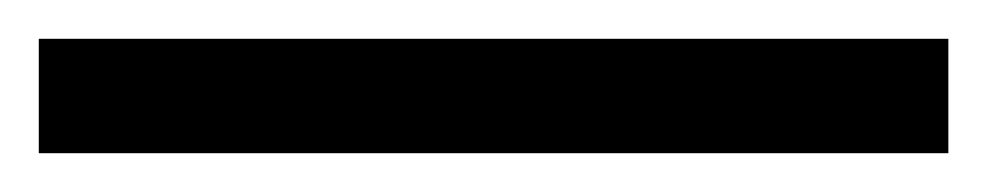

<svg xmlns="http://www.w3.org/2000/svg" viewBox="-25 -839 509 99"><path d="M-5 -760H464V-819H-5Z"/></svg>

Font: Noto Serif Devanagari Medium
Style: Regular
Weight: 500
Designer: Universal Thirst, Indian Type Foundry and the Monotype Design Team
Foundry: Monotype Imaging Inc.
Version: Version 2.004